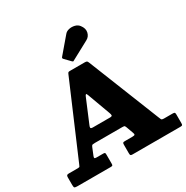

<svg xmlns="http://www.w3.org/2000/svg" viewBox="-225 -1227 1376 1417"><g transform="rotate(-30 463.0 -519.0)"><path d="M454 -819.5Q459 -814.5 462 -813.8Q465 -813 470.5 -817L624.5 -900Q652.5 -915 659.5 -947Q666.5 -979 641.5 -1011Q628 -1029 604 -1035Q580 -1041 556.8 -1036Q533.5 -1031 520.5 -1015.5L408.5 -884Q400 -875.5 408.5 -866.5ZM413 -542Q418 -554 422.8 -556.8Q427.5 -559.5 433.5 -542.5L505 -347.5Q509.5 -335.5 509 -327.2Q508.5 -319 489.5 -319H344.5Q326 -319 326 -327.5Q326 -336 331 -346.5ZM0 -26.5Q0 -7 5.8 -3.5Q11.5 0 31 0H312Q323.5 0 327.2 -2.8Q331 -5.5 331 -18V-94.5Q331 -106 328.5 -109.8Q326 -113.5 315 -113.5H256.5Q242.5 -113.5 240.5 -118.5Q238.5 -123.5 243.5 -135.5L269 -198Q274 -209.5 279.8 -211Q285.5 -212.5 301 -212.5H533Q550 -212.5 553.2 -208.8Q556.5 -205 561 -193.5L581.5 -136.5Q586.5 -124 583.5 -118.8Q580.5 -113.5 561.5 -113.5H499.5Q486.5 -113.5 482.8 -110.2Q479 -107 479 -93.5V-22Q479 -8.5 482.2 -4.2Q485.5 0 499 0H905Q919 0 922.5 -3.5Q926 -7 926 -21V-95Q926 -108.5 920.5 -111Q915 -113.5 902.5 -113.5H833Q813 -113.5 809.8 -121Q806.5 -128.5 801 -142L559.5 -747.5Q555.5 -757.5 551 -761.2Q546.5 -765 532 -765H411.5Q398 -765 394 -763.2Q390 -761.5 385.5 -751.5L120.5 -132.5Q117 -124 114.2 -118.8Q111.5 -113.5 98 -113.5H20.5Q8 -113.5 4 -108.5Q0 -103.5 0 -92Z"/></g></svg>

Font: Besley ExtraBold
Style: Regular
Weight: 800
Designer: Owen Earl
Foundry: indestructible type*
Version: Version 2.001